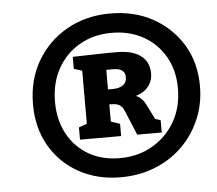

<svg xmlns="http://www.w3.org/2000/svg" viewBox="-46 -806 793 702"><g transform="rotate(-5 350.0 -455.0)"><path d="M233 -305V-350L275 -365L263 -348V-569L280 -550L233 -565V-609L362 -612H395Q452 -612 482.5 -589Q513 -566 513 -524Q513 -490 489 -467.5Q465 -445 411 -438L418 -450Q446 -451 460.5 -441.5Q475 -432 485 -413L517 -349L489 -365L533 -350V-305H443L406 -394Q400 -408 393 -414Q386 -420 377.5 -422Q369 -424 357 -424H337L351 -437V-348L339 -365L384 -350V-305ZM351 -467 337 -479H366Q393 -479 406.5 -489Q420 -499 420 -518Q420 -534 409.5 -542.5Q399 -551 376 -551H337L351 -565ZM370 -155Q284 -155 216.5 -192.5Q149 -230 111 -296Q73 -362 73 -448Q73 -538 113.5 -607Q154 -676 224 -715.5Q294 -755 383 -755Q471 -755 539 -717.5Q607 -680 647 -614.5Q687 -549 687 -462Q687 -396 662.5 -339.5Q638 -283 595 -241.5Q552 -200 494.5 -177.5Q437 -155 370 -155ZM373 -225Q439 -225 491.5 -255Q544 -285 575 -338Q606 -391 606 -461Q606 -528 576.5 -578.5Q547 -629 496.5 -656.5Q446 -684 382 -684Q316 -684 264.5 -654.5Q213 -625 183.5 -572.5Q154 -520 154 -450Q154 -383 182 -332Q210 -281 259 -253Q308 -225 373 -225Z"/></g></svg>

Font: Bitter Thin ExtraBold
Style: Italic
Weight: 800
Italic angle: -9°
Version: Version 2.002